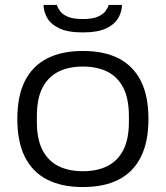

<svg xmlns="http://www.w3.org/2000/svg" viewBox="-20 -744 670 776"><path d="M315 12Q229 12 170 -18.5Q111 -49 80.5 -110Q50 -171 50 -263Q50 -356 80.5 -416.5Q111 -477 170 -507.5Q229 -538 315 -538Q402 -538 460.5 -507.5Q519 -477 549.5 -416.5Q580 -356 580 -263Q580 -171 549.5 -110Q519 -49 460.5 -18.5Q402 12 315 12ZM315 -52Q372 -52 413.5 -72.5Q455 -93 478 -137Q501 -181 501 -252V-274Q501 -346 478 -390Q455 -434 413.5 -454.5Q372 -475 315 -475Q258 -475 216.5 -454.5Q175 -434 152 -390Q129 -346 129 -274V-252Q129 -181 152 -137Q175 -93 216.5 -72.5Q258 -52 315 -52ZM314 -613Q253 -613 218.5 -630Q184 -647 170 -673Q156 -699 156 -724H210Q213 -713 222.5 -699.5Q232 -686 254 -676.5Q276 -667 314 -667Q355 -667 376.5 -677Q398 -687 407.5 -700.5Q417 -714 419 -724H473Q473 -699 459 -673Q445 -647 410.5 -630Q376 -613 314 -613Z"/></svg>

Font: Archivo SemiExpanded Light
Style: Regular
Weight: 300
Width: 6
Designer: Hector Gatti
Foundry: Omnibus-Type
Version: Version 2.001